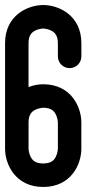

<svg xmlns="http://www.w3.org/2000/svg" viewBox="-20 -737 404 757"><path d="M150.4 0.1C260.8 0.1 300.8 -89.8 300.7 -150.3V-254.4C300.7 -314.9 260.6 -404.8 150.3 -404.8C132.6 -404.8 112.3 -401.4 92.5 -393.7V-566.8C92.5 -598.1 105.6 -609.3 117.1 -615.5C132.8 -624.1 150.5 -624.6 150.3 -624.6C150.6 -624.6 166.7 -624 181.7 -616.5C194 -610.4 208.2 -599.1 208.2 -566.8V-514.7C208.2 -489.1 228.9 -468.4 254.5 -468.4C280.1 -468.4 300.8 -489.1 300.8 -514.7V-566.8C300.8 -677.1 210.9 -717.2 150.4 -717.2C89.9 -717.2 0 -677.1 0 -566.8V-150.3C0 -89.8 40.1 0.1 150.4 0.1ZM92.6 -150.3V-254.4C92.6 -285.7 105.7 -296.9 117.2 -303.1C133 -311.7 150.7 -312.2 150.4 -312.2C181.7 -312.2 192.9 -299.1 199.1 -287.6C207.6 -271.9 208.2 -254.4 208.2 -254.4V-150.4C208.2 -150.2 207.6 -134 200.1 -119C194 -106.7 182.7 -92.5 150.4 -92.5C119.1 -92.5 107.9 -105.6 101.7 -117.1C93.2 -132.8 92.6 -150.3 92.6 -150.3Z"/></svg>

Font: Cactron
Style: Regular
Weight: 400
Version: Version 1.0